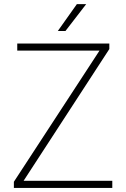

<svg xmlns="http://www.w3.org/2000/svg" viewBox="-20 -925 622 945"><path d="M404.3 -904.8 302.2 -772.5H264.6L358.4 -904.8ZM96.2 -35.2H532.7V0H48.3V-30.3L469.7 -675.8H64.9V-710.9H518.1V-683.6Z"/></svg>

Font: Robert Sans ExtraLight
Style: Regular
Weight: 250
Designer: Christian Robertson (extended by Adam Twardoch)
Foundry: Google
Version: Version 12.135;April 2, 2019;FontCreator 11.5.0.2425 64-bit;